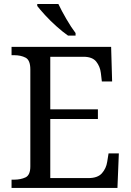

<svg xmlns="http://www.w3.org/2000/svg" viewBox="-20 -929 648 949"><path d="M37.1 0V-41H49.8Q82 -41 106 -52.2Q129.9 -63.5 129.9 -106.4V-585.9Q129.9 -631.8 106.4 -644Q83 -656.2 49.8 -656.2H37.1V-697.3H529.3L534.2 -526.4H483.4L478.5 -568.4Q474.6 -600.6 455.6 -624.5Q436.5 -648.4 392.6 -648.4H228.5V-388.7H463.9V-340.8H228.5V-48.8H417Q462.9 -48.8 483.9 -72.8Q504.9 -96.7 509.8 -128.9L516.6 -170.9H567.4L560.5 0ZM316.4 -752.9Q291 -770.5 259.8 -798.3Q228.5 -826.2 202.6 -854.5Q176.8 -882.8 164.1 -899.4V-909.2H268.6Q284.2 -876 308.1 -835Q332 -793.9 353.5 -765.6V-752.9Z"/></svg>

Font: Noto Serif Todhri
Style: Regular
Weight: 400
Designer: Mikhail Merkuryev
Version: Version 1.000; ttfautohint (v1.8.4.7-5d5b)